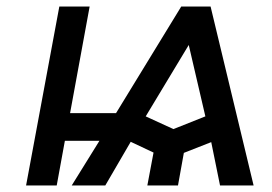

<svg xmlns="http://www.w3.org/2000/svg" viewBox="-20 -569 833 589"><path d="M162 -549H255L195 -222H336L536 -549H626L758 0H655L628 -133L544 -100L526 0H432L451 -101L381 -134L303 0H200L285 -137H179L154 0H60ZM512 -173 610 -212 559 -431 427 -212Z"/></svg>

Font: Involve Medium Oblique
Style: Italic
Weight: 500
Italic angle: -10.5°
Designer: Stefan Peev
Foundry: Context Ltd.
Version: Version 1.001